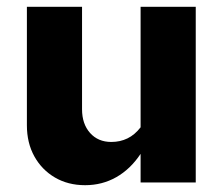

<svg xmlns="http://www.w3.org/2000/svg" viewBox="-20 -536 658 564"><path d="M230 8Q180 8 141.5 -14.5Q103 -37 81 -76.5Q59 -116 59 -168V-516H221V-215Q221 -172 244.5 -145.5Q268 -119 307 -119Q333 -119 354.5 -129.5Q376 -140 393 -162V-516H555V0H393V-84Q363 -39 321.5 -15.5Q280 8 230 8Z"/></svg>

Font: Red Hat Text
Style: Bold
Weight: 700
Designer: Pentagram, MCKL
Foundry: MCKL
Version: Version 1.030